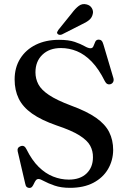

<svg xmlns="http://www.w3.org/2000/svg" viewBox="-20 -909 629 945"><path d="M324.5 15.5Q280.5 15.5 248.8 4.5Q217 -6.5 197.5 -17.2Q178 -28 170 -28Q161.5 -28 156.5 -21.5Q151.5 -15 147.5 -6Q143.5 3 138.5 9.5Q133.5 16 124.5 16Q116.5 16 111.2 11Q106 6 104 -5.5L67 -164.5Q65 -173.5 68.8 -180Q72.5 -186.5 81.5 -189.5Q91 -193 98 -189.2Q105 -185.5 110 -175Q137 -120.5 170.2 -87.8Q203.5 -55 241.5 -40Q279.5 -25 318.5 -25Q374.5 -25 406 -55.2Q437.5 -85.5 437.5 -135Q438 -165.5 424 -191.8Q410 -218 371.2 -242.5Q332.5 -267 257.5 -292Q183 -318 137.8 -350Q92.5 -382 72.2 -423.5Q52 -465 52 -518Q52 -576.5 79.5 -620.5Q107 -664.5 156.2 -688.8Q205.5 -713 270.5 -713Q318 -713 347.8 -702.8Q377.5 -692.5 395.8 -682Q414 -671.5 425.5 -671.5Q436 -671.5 440 -682Q444 -692.5 448.8 -703.2Q453.5 -714 466 -714Q474.5 -714 480 -708.5Q485.5 -703 489.5 -688.5L538 -525Q541 -515 537.5 -506.8Q534 -498.5 525 -495Q515.5 -492 508.2 -495.8Q501 -499.5 496 -509.5Q466 -570 431.2 -605.8Q396.5 -641.5 358.5 -657Q320.5 -672.5 280 -672.5Q223 -672.5 188.8 -639.8Q154.5 -607 154.5 -553Q154.5 -521.5 168.8 -494.2Q183 -467 221 -441.5Q259 -416 329.5 -389.5Q407.5 -361 452.8 -329.2Q498 -297.5 517.5 -258.5Q537 -219.5 537 -170.5Q536.5 -119.5 511.8 -77Q487 -34.5 439.8 -9.5Q392.5 15.5 324.5 15.5ZM333.5 -844Q351 -867.5 367.8 -880Q384.5 -892.5 405 -887.5Q423.5 -883.5 432 -869Q440.5 -854.5 436.5 -840Q432.5 -821.5 418.2 -810Q404 -798.5 381.5 -788.5L285 -739.5Q279.5 -737 273.5 -737.5Q267.5 -738 263.5 -742Q259.5 -746.5 261.5 -751.5Q263.5 -756.5 267 -761.5Z"/></svg>

Font: Fraunces 16pt
Style: Regular
Weight: 400
Version: Version 1.000;[b76b70a41]